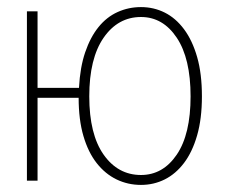

<svg xmlns="http://www.w3.org/2000/svg" viewBox="-20 -510 640 542"><path d="M378 12Q341 12 309 -3.5Q277 -19 253 -49.5Q229 -80 215.5 -126Q202 -172 202 -234H86V0H56V-478H86V-262H203Q206 -320 220.5 -362.5Q235 -405 258 -433.5Q281 -462 312 -476Q343 -490 378 -490Q414 -490 445 -474.5Q476 -459 499.5 -427.5Q523 -396 536.5 -349Q550 -302 550 -238Q550 -175 536.5 -128Q523 -81 499.5 -50Q476 -19 445 -3.5Q414 12 378 12ZM378 -16Q440 -16 479 -73.5Q518 -131 518 -238Q518 -345 479 -403.5Q440 -462 378 -462Q313 -462 272.5 -403.5Q232 -345 232 -238Q232 -131 272.5 -73.5Q313 -16 378 -16Z"/></svg>

Font: Source Code Pro ExtraLight
Style: Regular
Weight: 200
Monospace: yes
Designer: Paul D. Hunt, Teo Tuominen
Foundry: Adobe Systems Incorporated
Version: Version 2.030;PS 1.000;hotconv 16.6.51;makeotf.lib2.5.65220